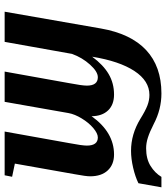

<svg xmlns="http://www.w3.org/2000/svg" viewBox="27 -535 715 827"><g transform="rotate(-90 384.5 -121.5)"><path d="M553.7 -82Q518.6 -34.2 479 -11Q439.5 12.2 390.6 12.2Q347.2 12.2 322.5 -13.4Q297.9 -39.1 297.4 -84.5Q228.5 12.2 132.3 12.2Q89.4 12.2 64 -14.9Q38.6 -42 38.6 -90.8Q38.6 -108.9 47.4 -155.8L93.3 -415L36.6 -426.8L43 -459H231.4L181.6 -181.2Q170.9 -125 170.9 -105Q170.9 -57.6 206.1 -57.6Q223.1 -57.6 246.3 -77.1Q269.5 -96.7 287.8 -127Q306.2 -157.2 311 -184.1L359.4 -459H489.7L439.9 -181.2Q429.2 -125 429.2 -105Q429.2 -57.6 465.3 -57.6Q489.3 -57.6 519.5 -91.1Q549.8 -124.5 565.9 -168.9L617.7 -459H747.6L675.3 -44.4Q652.8 84.5 582.3 150.4Q511.7 216.3 395.5 216.3Q326.7 216.3 263.7 183.1Q229 165.5 205.3 158Q181.6 150.4 159.2 150.4Q113.8 150.4 83.3 169.4Q52.7 188.5 36.1 216.3H-8.8L8.8 117.2Q36.6 103.5 75.4 94.5Q114.3 85.4 148.4 85.4Q219.7 85.4 285.2 125Q321.3 147.5 343.8 156Q366.2 164.6 389.2 164.6Q449.7 164.6 492.2 99.9Q534.7 35.2 553.7 -82Z"/></g></svg>

Font: Liberation Serif
Style: Bold Italic
Weight: 700
Italic angle: -16.333°
Designer: Steve Matteson
Foundry: Ascender Corporation
Version: Version 2.1.5